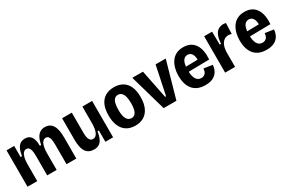

<svg xmlns="http://www.w3.org/2000/svg" viewBox="85 -1468 3579 2409"><g transform="rotate(-30 1875.0 -263.0)"><path d="M55 0V-334V-527H166V-366H186Q196 -428 214.5 -466.5Q233 -505 261 -522.5Q289 -540 327 -540Q369 -540 395 -519.5Q421 -499 433.5 -460.5Q446 -422 446 -367H464Q476 -429 496.5 -467Q517 -505 547 -522.5Q577 -540 615 -540Q652 -540 679.5 -525.5Q707 -511 725.5 -482.5Q744 -454 753 -410Q762 -366 762 -308V0H620V-284Q620 -330 614 -359.5Q608 -389 594.5 -403.5Q581 -418 559 -418Q533 -418 515 -398Q497 -378 487.5 -340.5Q478 -303 477 -252V0H340V-282Q340 -329 333.5 -358.5Q327 -388 313 -403Q299 -418 278 -418Q252 -418 234 -398Q216 -378 206.5 -340.5Q197 -303 196 -251V0Z M1014 14Q937 14 898.5 -41.5Q860 -97 860 -213V-527H1001V-238Q1001 -170 1017.5 -138.5Q1034 -107 1068 -107Q1089 -107 1104.5 -118.5Q1120 -130 1131 -152.5Q1142 -175 1147.5 -206Q1153 -237 1154 -277V-527H1295V-220V0H1183V-164H1164Q1154 -101 1135 -61.5Q1116 -22 1086.5 -4Q1057 14 1014 14Z M1614 14Q1541 14 1489 -18Q1437 -50 1409.5 -112.5Q1382 -175 1382 -265Q1382 -359 1411 -420Q1440 -481 1492.5 -510.5Q1545 -540 1615 -540Q1687 -540 1739 -510Q1791 -480 1819 -419.5Q1847 -359 1847 -267Q1847 -171 1817.5 -109Q1788 -47 1736 -16.5Q1684 14 1614 14ZM1617 -92Q1646 -92 1665.5 -110Q1685 -128 1695 -165Q1705 -202 1705 -257Q1705 -315 1694.5 -353.5Q1684 -392 1663.5 -412Q1643 -432 1612 -432Q1584 -432 1564 -414Q1544 -396 1534 -358.5Q1524 -321 1524 -263Q1524 -177 1548 -134.5Q1572 -92 1617 -92Z M2027 0 1877 -526H2031L2114 -114H2128L2214 -526H2361L2212 0Z M2629 13Q2566 13 2521 -6.5Q2476 -26 2447 -62Q2418 -98 2404 -147Q2390 -196 2390 -255Q2390 -312 2403.5 -363.5Q2417 -415 2444.5 -455Q2472 -495 2515.5 -517.5Q2559 -540 2619 -540Q2677 -540 2718.5 -519Q2760 -498 2786 -458.5Q2812 -419 2822 -364Q2832 -309 2827 -243L2489 -237V-310L2731 -314L2699 -279Q2704 -333 2694 -366.5Q2684 -400 2664.5 -415Q2645 -430 2619 -430Q2589 -430 2568.5 -411Q2548 -392 2537.5 -354.5Q2527 -317 2527 -262Q2527 -176 2552.5 -133Q2578 -90 2627 -90Q2647 -90 2662 -97Q2677 -104 2687 -116Q2697 -128 2702 -144.5Q2707 -161 2708 -181L2833 -163Q2831 -131 2820 -99.5Q2809 -68 2785 -42.5Q2761 -17 2723 -2Q2685 13 2629 13Z M2918 0V-277V-527H3033L3035 -338H3054Q3059 -411 3077 -454.5Q3095 -498 3126.5 -518.5Q3158 -539 3201 -539Q3209 -539 3218 -538Q3227 -537 3238 -534L3232 -378Q3221 -383 3208 -385Q3195 -387 3185 -387Q3152 -387 3125.5 -368.5Q3099 -350 3082.5 -314Q3066 -278 3062 -224V0Z M3516 13Q3453 13 3408 -6.5Q3363 -26 3334 -62Q3305 -98 3291 -147Q3277 -196 3277 -255Q3277 -312 3290.5 -363.5Q3304 -415 3331.5 -455Q3359 -495 3402.5 -517.5Q3446 -540 3506 -540Q3564 -540 3605.5 -519Q3647 -498 3673 -458.5Q3699 -419 3709 -364Q3719 -309 3714 -243L3376 -237V-310L3618 -314L3586 -279Q3591 -333 3581 -366.5Q3571 -400 3551.5 -415Q3532 -430 3506 -430Q3476 -430 3455.5 -411Q3435 -392 3424.5 -354.5Q3414 -317 3414 -262Q3414 -176 3439.5 -133Q3465 -90 3514 -90Q3534 -90 3549 -97Q3564 -104 3574 -116Q3584 -128 3589 -144.5Q3594 -161 3595 -181L3720 -163Q3718 -131 3707 -99.5Q3696 -68 3672 -42.5Q3648 -17 3610 -2Q3572 13 3516 13Z"/></g></svg>

Font: Bricolage Grotesque 24pt SemiCondensed
Style: Bold
Weight: 700
Width: 4
Designer: Mathieu Triay
Foundry: Atelier Triay
Version: Version 1.001;gftools[0.9.33.dev8+g029e19f]